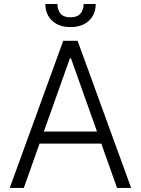

<svg xmlns="http://www.w3.org/2000/svg" viewBox="-20 -929 696 949"><path d="M97.7 0H28.1L292.6 -727.3H363.6L628.2 0H558.6L480.8 -219.1H175.4ZM196.7 -278.8H459.5L330.6 -641H325.6ZM393.5 -909.1H453.1Q453.1 -858.3 419.6 -826.7Q386 -795.1 328.1 -795.1Q271 -795.1 237.6 -826.7Q204.2 -858.3 204.2 -909.1H263.8Q263.8 -881 278.9 -862.2Q294 -843.4 328.1 -843.4Q362.2 -843.4 377.8 -862.2Q393.5 -881 393.5 -909.1Z"/></svg>

Font: Inter Zeller Light
Style: Regular
Weight: 300
Designer: Rasmus Andersson; Joe Bland
Foundry: zeller
Version: Version 3.015;git-dec3a8cb1